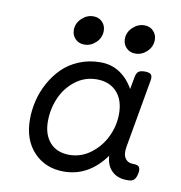

<svg xmlns="http://www.w3.org/2000/svg" viewBox="-75 -715 751 796"><g transform="rotate(10 300.0 -317.5)"><path d="M69.8 -178.7Q69.8 -92.3 118.7 -40.8Q167.5 10.7 245.1 10.7Q351.1 10.7 421.9 -89.8L419.4 -95.7Q419.4 -50.3 443.6 -25.1Q467.8 0 508.8 0H514.2Q530.8 0 539.1 -8.1Q547.4 -16.1 551.3 -35.2Q554.7 -54.2 548.8 -62.3Q543 -70.3 526.4 -70.3H523.9Q500.5 -70.3 489.3 -87.2Q478 -104 483.9 -136.2L534.7 -424.3Q537.6 -441.4 531 -448.7Q524.4 -456.1 505.4 -456.1H504.4Q485.4 -456.1 477.3 -449Q469.2 -441.9 466.3 -424.3L457 -374Q434.6 -415 398.9 -438.5Q363.3 -461.9 317.9 -461.9Q269 -461.9 227.5 -444.6Q186 -427.2 157.5 -398.7Q128.9 -370.1 108.6 -333Q88.4 -295.9 79.1 -256.8Q69.8 -217.8 69.8 -178.7ZM429.7 -264.2Q429.7 -214.4 407.7 -168.2Q385.7 -122.1 345.2 -91.8Q304.7 -61.5 255.9 -61.5Q203.1 -61.5 173.8 -94.5Q144.5 -127.4 144.5 -183.1Q144.5 -234.4 164.3 -281Q184.1 -327.6 223.9 -358.6Q263.7 -389.6 314.9 -389.6Q367.7 -389.6 398.7 -356.4Q429.7 -323.2 429.7 -264.2ZM307.6 -592.3Q307.6 -614.3 293 -629.4Q278.3 -644.5 255.4 -644.5Q228 -644.5 206.3 -623.8Q184.6 -603 184.6 -575.2Q184.6 -552.7 199.5 -537.6Q214.4 -522.5 237.3 -522.5Q265.1 -522.5 286.4 -543Q307.6 -563.5 307.6 -592.3ZM522.5 -592.3Q522.5 -614.3 507.8 -629.4Q493.2 -644.5 470.2 -644.5Q442.9 -644.5 421.1 -623.8Q399.4 -603 399.4 -575.2Q399.4 -552.7 414.3 -537.6Q429.2 -522.5 452.1 -522.5Q480 -522.5 501.2 -543Q522.5 -563.5 522.5 -592.3Z"/></g></svg>

Font: Courier Prime Code
Style: Italic
Weight: 400
Italic angle: -10°
Designer: Alan Dague-Greene
Foundry: Quote-Unquote Apps
Version: Version 3.18